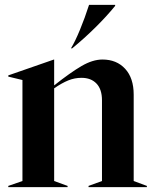

<svg xmlns="http://www.w3.org/2000/svg" viewBox="-20 -767 636 787"><path d="M14 -5 72 -25V-439L14 -453V-458L201 -523H202V-417Q269 -470 314.5 -496.5Q360 -523 400 -523Q458 -523 493 -485Q528 -447 528 -379V-25L582 -5V0H343V-5L398 -25V-356Q398 -401 375.5 -424.5Q353 -448 314 -448Q286 -448 260 -437.5Q234 -427 202 -405V-25L257 -5V0H14ZM345 -747H452V-743Q418 -701 371.5 -655Q325 -609 276 -569H271Q288 -597 308 -645.5Q328 -694 345 -747Z"/></svg>

Font: Nyght Serif Medium
Style: Regular
Weight: 500
Designer: Maksym Kobuzan
Version: Version 0.410